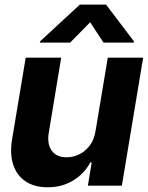

<svg xmlns="http://www.w3.org/2000/svg" viewBox="-20 -792 631 819"><path d="M421.5 -610.4 364.5 -697.1 279.3 -610.4H150L151 -615.6L320.5 -772.3H432.4L551.4 -615.6L550.4 -610.4ZM387.3 -232 439.8 -545.9H590.6L499.8 0H354.9L371.1 -99.2H365.2Q340.1 -51.6 292 -22.1Q243.8 7.3 182.4 6.8Q127.6 6.8 90 -17.7Q52.4 -42.3 36.8 -88.3Q21.1 -134.4 31.6 -198L89.6 -545.9H241L187.9 -224.6Q180.2 -177 201.1 -148.8Q222.1 -120.6 265 -121.1Q292.2 -121.1 318 -133.6Q343.8 -146.1 362.5 -170.8Q381.3 -195.6 387.3 -232Z"/></svg>

Font: Inter Tight
Style: Italic
Weight: 400
Italic angle: -9.39999°
Designer: Rasmus Andersson
Foundry: rsms
Version: Version 3.002